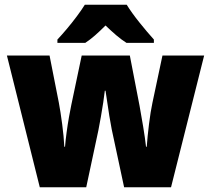

<svg xmlns="http://www.w3.org/2000/svg" viewBox="-20 -786 886 806"><path d="M449 -243Q444 -268 439 -299Q434 -330 430 -358.5Q426 -387 423 -405H420Q418 -386 413.5 -356.5Q409 -327 403.5 -295.5Q398 -264 393 -239L342 0H147L9 -553H188L227 -355Q234 -318 241 -265Q248 -212 250 -170H253Q255 -196 259.5 -229.5Q264 -263 269.5 -294Q275 -325 279 -344L323 -553H525L566 -341Q573 -303 581 -254.5Q589 -206 593 -170H596Q599 -212 605.5 -265Q612 -318 620 -355L662 -553H837L698 0H501ZM512 -766Q533 -732 565.5 -691.5Q598 -651 626 -620V-606H511Q489 -620 468 -638Q447 -656 423 -679Q399 -655 379 -637.5Q359 -620 338 -606H221V-620Q238 -638 260 -664Q282 -690 302.5 -717.5Q323 -745 336 -766Z"/></svg>

Font: Noto Sans Tamil SemiCondensed Black
Style: Regular
Weight: 900
Width: 4
Designer: Jelle Bosma - Monotype Design Team
Foundry: Monotype Imaging Inc.
Version: Version 2.004; ttfautohint (v1.8.4.7-5d5b)